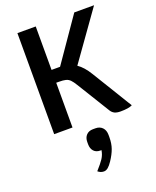

<svg xmlns="http://www.w3.org/2000/svg" viewBox="-184 -805 1017 1250"><g transform="rotate(-20 325.0 -180.5)"><path d="M632 -4Q607 9 551 9Q525 9 509.5 1.5Q494 -6 484 -22L345 -248Q328 -276 315.5 -288.5Q303 -301 286 -305.5Q269 -310 238 -310H220V0H93V-700H220V-399H271H279L487 -700H624L387 -367Q427 -340 462 -282ZM424 126V142Q424 185 412 219Q400 253 374 292Q358 316 344 327.5Q330 339 315 339Q292 339 274 323Q310 283 326 258.5Q342 234 347 203H339Q310 203 294 185Q278 167 278 138V121Q278 92 295 74Q312 56 341 56H359Q388 56 406 74.5Q424 93 424 126Z"/></g></svg>

Font: Krub SemiBold
Style: Regular
Weight: 600
Version: Version 1.000; ttfautohint (v1.6)